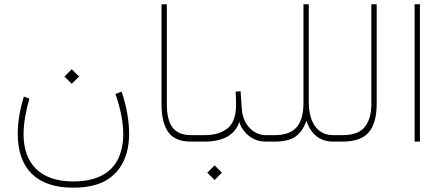

<svg xmlns="http://www.w3.org/2000/svg" viewBox="-20 -663 2075 899"><path d="M281.7 -304.7 315.9 -270.5 350.1 -304.7 315.9 -338.9ZM321.8 186.5C172.9 186.5 90.3 106.9 90.3 -34.2C90.3 -89.4 102.1 -147 117.7 -201.2L91.8 -210.9C73.7 -152.8 63 -92.3 63 -37.1C63 126.5 151.9 215.8 321.8 215.8C385.3 215.8 436.5 204.6 475.1 182.6C552.2 137.7 584.5 58.1 584.5 -37.6C584.5 -98.6 572.3 -166.5 549.3 -234.4L520.5 -222.7C543.5 -157.7 557.1 -92.3 557.1 -34.2C557.1 7.8 549.3 45.4 534.2 78.6C502.9 145 436.5 186.5 321.8 186.5Z M736.3 -174.3C736.3 -118.2 746.6 -74.7 767.6 -44.9C788.1 -15.1 823.7 0 874.5 0H904.3V-30.3H874.5C796.9 -30.3 761.2 -74.2 761.2 -176.3V-643.1H736.3Z M884.3 0H939C1022.5 0 1081.5 -30.3 1100.6 -93.3C1101.6 -84 1106.9 -71.8 1117.2 -57.1C1137.2 -27.3 1173.8 0 1222.2 0H1251V-30.3H1222.2C1172.4 -30.3 1117.2 -74.7 1112.3 -152.8L1106.4 -236.3L1083 -233.4C1084.5 -216.3 1085.4 -196.3 1085.4 -172.4C1085 -119.6 1071.8 -83 1045.4 -62C1018.6 -41 983.4 -30.3 939.9 -30.3H884.3ZM950.7 145.5 984.9 179.7 1019 145.5 984.9 111.3Z M1400.9 -183.1C1400.9 -81.1 1363.3 -30.3 1265.6 -30.3H1231.4V0H1265.6C1306.6 0 1338.4 -7.3 1361.3 -22C1384.3 -36.6 1401.9 -62 1415 -97.7C1429.7 -49.8 1465.8 0 1539.1 0H1568.8V-30.3H1539.1C1459.5 -30.3 1425.8 -101.1 1425.8 -183.1V-643.1H1400.9Z M1549.3 0H1583.5C1641.6 0 1682.6 -14.6 1707 -43.9C1731.4 -72.8 1743.7 -117.2 1743.7 -176.3V-643.1H1718.8V-175.8C1718.8 -131.3 1709 -95.7 1689 -69.8C1668.9 -43.5 1633.8 -30.3 1584 -30.3H1549.3Z M1921.4 -643.1V0H1946.3V-643.1Z"/></svg>

Font: Vazirmatn Thin
Style: Regular
Weight: 100
Designer: Saber Rastikerdar
Foundry: Saber Rastikerdar
Version: Version 33.003